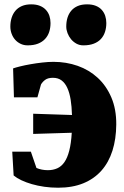

<svg xmlns="http://www.w3.org/2000/svg" viewBox="-20 -856 574 887"><path d="M364.7 -646.5Q347.2 -646.5 332.8 -654.5Q318.4 -662.6 308.1 -675Q297.9 -687.5 292 -702.9Q286.1 -718.3 286.1 -733.4Q286.1 -755.4 291.7 -773.9Q297.4 -792.5 309.1 -806.4Q320.8 -820.3 338.9 -828.1Q356.9 -835.9 381.8 -835.9H382.3Q405.8 -835.9 422.6 -829.1Q439.5 -822.3 450.2 -810.3Q460.9 -798.3 466.1 -782.7Q471.2 -767.1 471.2 -749.5Q471.2 -727.5 465.1 -708.7Q459 -689.9 446.3 -676Q433.6 -662.1 413.3 -654.3Q393.1 -646.5 365.2 -646.5ZM107.4 -646.5Q89.8 -646.5 75.2 -653.6Q60.5 -660.6 50 -672.4Q39.6 -684.1 33.7 -700Q27.8 -715.8 27.8 -733.4Q27.8 -755.4 33.7 -773.9Q39.6 -792.5 51.3 -806.4Q63 -820.3 81.1 -828.1Q99.1 -835.9 123.5 -835.9H124Q147.5 -835.9 164.3 -829.1Q181.2 -822.3 192.1 -810.3Q203.1 -798.3 208.3 -782.7Q213.4 -767.1 213.4 -749.5Q213.4 -727.5 207.3 -708.7Q201.2 -689.9 188.2 -676Q175.3 -662.1 155.5 -654.3Q135.7 -646.5 107.9 -646.5ZM36.6 -155.3H122.6L148.4 -80.1Q159.7 -75.2 173.1 -72.5Q186.5 -69.8 201.2 -69.8Q225.1 -69.8 244.4 -78.4Q263.7 -86.9 277.6 -106.9Q291.5 -127 300 -160.2Q308.6 -193.4 311.5 -242.7L133.3 -237.3V-330.6L312.5 -324.7Q311.5 -363.8 306.4 -395.5Q301.3 -427.2 291 -449.7Q280.8 -472.2 264.6 -484.4Q248.5 -496.6 224.6 -496.6Q201.7 -496.6 189 -487.3Q176.3 -478 169.4 -465.8L152.8 -406.2H44.4L40.5 -540Q51.3 -543.9 73 -549.3Q94.7 -554.7 121.1 -559.3Q147.5 -564 175.3 -567.1Q203.1 -570.3 227.1 -570.3Q286.1 -570.3 338.9 -551.8Q391.6 -533.2 431.4 -496.6Q471.2 -460 494.4 -405.8Q517.6 -351.6 517.1 -280.8Q516.6 -213.9 499.5 -159.9Q482.4 -106 448.7 -67.9Q415 -29.8 365 -9.3Q314.9 11.2 248.5 11.2Q215.3 11.2 184.6 6.8Q153.8 2.4 127 -5.4Q100.1 -13.2 78.6 -23.4Q57.1 -33.7 43 -45.4Z"/></svg>

Font: Merriweather UltraBold
Style: Regular
Weight: 900
Designer: Eben Sorkin ( sorkintype@gmail.com )
Foundry: Eben Sorkin
Version: Version 1.570; ttfautohint (v1.3) -l 8 -r 32 -G 0 -x 0 -H 60